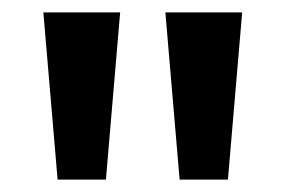

<svg xmlns="http://www.w3.org/2000/svg" viewBox="-20 -770 462 310"><path d="M247 -750H371L348 -480H270ZM50 -750H174L151 -480H73Z"/></svg>

Font: Unbounded Variable
Style: Regular
Weight: 400
Designer: Luke Prowse, Jean-Baptiste Morizot, Fátima Lázaro, Florian Runge
Foundry: NaN
Version: Version 1.600;FEAKit 1.0